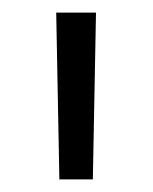

<svg xmlns="http://www.w3.org/2000/svg" viewBox="-20 -720 242 304"><path d="M74 -436 69 -700H132L127 -436Z"/></svg>

Font: Montserrat
Style: Regular
Weight: 400
Designer: Julieta Ulanovsky
Foundry: Julieta Ulanovsky
Version: Version 9.000; ttfautohint (v1.8.4.7-5d5b)